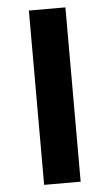

<svg xmlns="http://www.w3.org/2000/svg" viewBox="-53 -766 457 801"><g transform="rotate(-5 175.5 -365.0)"><path d="M99 0V-730H252V0Z"/></g></svg>

Font: Mplus 1p Bold
Style: Bold
Weight: 700
Version: Version 1.061